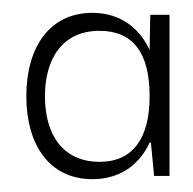

<svg xmlns="http://www.w3.org/2000/svg" viewBox="-20 -681 301 299"><path d="M124 -402C172 -402 200 -430 213 -459H215L220 -407H244V-658H214L213 -603C200 -632 172 -661 124 -661C56 -661 21 -606 21 -531C21 -458 55 -402 124 -402ZM135 -429C79 -429 50 -470 50 -531C50 -588 76 -633 135 -633C187 -633 213 -599 213 -531C213 -467 188 -429 135 -429Z"/></svg>

Font: OSH Darker Grotesque
Style: Regular
Weight: 400
Designer: Gabriel Lam
Foundry: TypeRant
Version: Version 1.000;Glyphs 3.1.1 (3148)